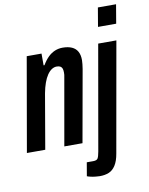

<svg xmlns="http://www.w3.org/2000/svg" viewBox="-99 -795 825 1061"><g transform="rotate(-10 313.0 -264.0)"><path d="M-1 0 91 -527H174V-461H179Q195 -488 212.5 -505Q230 -522 250.5 -530.5Q271 -539 294 -539Q325 -539 346 -529.5Q367 -520 377.5 -501Q388 -482 388 -453Q388 -442 386.5 -430Q385 -418 383 -404L311 0H209L275 -375Q277 -383 277.5 -389.5Q278 -396 278 -403Q278 -416 275 -424.5Q272 -433 264.5 -437.5Q257 -442 244 -442Q229 -442 215.5 -433Q202 -424 190.5 -407Q179 -390 170 -365Q161 -340 155 -308L102 0ZM507 -618 525 -724H627L609 -618ZM374 196Q366 196 351 194.5Q336 193 323 190Q310 187 303 184L316 108H352Q372 108 378 98Q384 88 389 60L492 -527H594L485 89Q478 130 462.5 154Q447 178 425 187Q403 196 374 196Z"/></g></svg>

Font: Archivo ExtraCondensed SemiBold
Style: Italic
Weight: 600
Width: 2
Italic angle: -10°
Designer: Hector Gatti
Foundry: Omnibus-Type
Version: Version 2.001